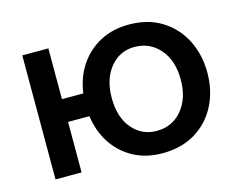

<svg xmlns="http://www.w3.org/2000/svg" viewBox="-81 -652 971 782"><g transform="rotate(-15 404.5 -261.0)"><path d="M516 10Q446 10 393 -19Q340 -48 307.5 -98Q275 -148 266 -213H176V0H66V-523H176V-309H266Q275 -375 308.5 -425Q342 -475 395 -503.5Q448 -532 516 -532Q598 -532 656 -495.5Q714 -459 745 -397.5Q776 -336 776 -261Q776 -184 744.5 -122.5Q713 -61 654.5 -25.5Q596 10 516 10ZM516 -84Q582 -84 623 -133Q664 -182 664 -261Q664 -342 622 -390Q580 -438 516 -438Q453 -438 413 -389Q373 -340 373 -261Q373 -179 413.5 -131.5Q454 -84 516 -84Z"/></g></svg>

Font: Raleway SemiBold
Style: Regular
Weight: 600
Designer: Matt McInerney, Pablo Impallari, Rodrigo Fuenzalida
Foundry: Matt McInerney, Pablo Impallari, Rodrigo Fuenzalida
Version: Version 4.026